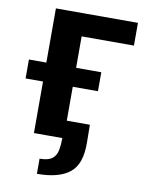

<svg xmlns="http://www.w3.org/2000/svg" viewBox="-94 -725 771 998"><g transform="rotate(10 291.5 -226.0)"><path d="M119 0V-658H276V0ZM171 206V126Q217 126 237.5 109.5Q258 93 263.5 64Q269 35 269 0H204V-93H398L399 0Q401 114 344 160Q287 206 171 206ZM27 -272V-372H409V-272ZM195 -538V-658H552V-538Z"/></g></svg>

Font: Ysabeau Infant ExtraBold
Style: Regular
Weight: 800
Designer: Christian Thalmann (Catharsis Fonts)
Version: Version 2.001;gftools[0.9.30]; featfreeze: ss01,ss02,lnum